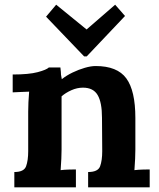

<svg xmlns="http://www.w3.org/2000/svg" viewBox="-20 -797 678 817"><path d="M41 0V-65Q82 -65 91 -89.5Q100 -114 100 -154V-322Q100 -340 101 -362.5Q102 -385 104 -407Q88 -406 66.5 -405.5Q45 -405 34 -404V-480Q103 -480 140.5 -490Q178 -500 188 -510H237Q239 -497 239 -491Q239 -485 239.5 -479.5Q240 -474 243 -460Q263 -476 289 -488.5Q315 -501 341 -508.5Q367 -516 387 -516Q479 -516 517.5 -463.5Q556 -411 556 -295V-161Q556 -147 555 -121.5Q554 -96 552 -73Q569 -75 588 -75.5Q607 -76 617 -76V0H355V-65Q397 -65 406 -89.5Q415 -114 415 -154L414 -296Q414 -361 395.5 -392.5Q377 -424 333 -424Q308 -424 283.5 -413Q259 -402 242 -387V-161Q242 -147 241 -121.5Q240 -96 238 -73Q254 -75 273.5 -75.5Q293 -76 303 -76V0ZM338 -557 176 -726 219 -777 348 -672H349L470 -777L512 -729L349 -557Z"/></svg>

Font: Lora
Style: Bold
Weight: 700
Designer: Olga Karpushina, Alexei Vanyashin (Cyrillic)
Foundry: Cyreal
Version: Version 3.006; ttfautohint (v1.8.4.7-5d5b);gftools[0.9.30]